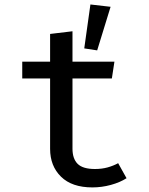

<svg xmlns="http://www.w3.org/2000/svg" viewBox="-20 -812 655 845"><path d="M536.9 -27.7Q508.2 -9.2 467.9 1.8Q427.7 12.8 386.7 12.8Q296.4 12.8 248.5 -34.4Q200.5 -81.5 200.5 -156.9V-466.7H77.9V-540.5H200.5V-662.6L299 -674.4V-540.5H483.6L472.3 -466.7H299V-157.9Q299 -113.3 321.8 -90.8Q344.6 -68.2 397.9 -68.2Q427.7 -68.2 453.1 -75.1Q478.5 -82.1 500 -93.8ZM377.9 -792.3 466.7 -782.1 407.7 -590.3 350.8 -599Z"/></svg>

Font: Fira Code Retina
Style: Regular
Weight: 450
Monospace: yes
Designer: Carrois Corporate, Edenspiekermann AG, Nikita Prokopov
Foundry: Carrois Corporate, Edenspiekermann AG, Nikita Prokopov
Version: Version 6.002